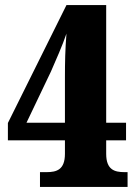

<svg xmlns="http://www.w3.org/2000/svg" viewBox="-20 -734 537 754"><path d="M137 0H481V-58H469C430 -58 397 -67 397 -130V-183H475V-252H397V-714H241L11 -251V-183H235V-130C235 -67 202 -58 163 -58H137ZM84 -252 180 -453C197 -492 226 -557 241 -602C236 -540 235 -489 235 -431V-252Z"/></svg>

Font: Noto Serif Georgian Condensed Black
Style: Regular
Weight: 900
Width: 3
Designer: Monotype Design Team, Akaki Razmadze
Foundry: Google LLC
Version: Version 2.003